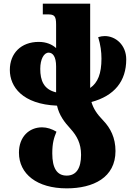

<svg xmlns="http://www.w3.org/2000/svg" viewBox="-20 -780 730 1054"><path d="M673 -454C673 -533 615 -582 555 -582C543 -582 531 -580 519 -576C532 -533 537 -496 537 -458C537 -376 517 -326 475 -297V-760H215V-701H242C278 -701 288 -693 288 -645V-516C266 -536 234 -550 193 -550C95 -550 34 -487 34 -396C34 -304 103 -208 293 -200C305 -147 333 -110 368 -72C402 -34 425 7 425 70C425 143 399 184 346 184C292 184 267 142 267 62C267 5 276 -23 290 -57C265 -72 238 -81 211 -81C140 -81 84 -29 84 58C84 175 183 254 346 254C492 254 614 195 614 49C614 -24 586 -77 548 -117C512 -154 493 -183 482 -220C608 -254 673 -334 673 -454ZM201 -402C201 -455 221 -491 247 -491C270 -491 288 -469 288 -415V-273C220 -289 201 -338 201 -402Z"/></svg>

Font: Noto Serif Georgian SemiCondensed Black
Style: Regular
Weight: 900
Width: 4
Designer: Monotype Design Team, Akaki Razmadze
Foundry: Google LLC
Version: Version 2.003